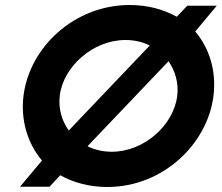

<svg xmlns="http://www.w3.org/2000/svg" viewBox="-20 -735 887 768"><path d="M74 -352C62 -253 91 -160 148 -93L60 12H178L221 -34C275 -4 339 13 409 13C631 13 810 -158 834 -352C846 -450 818 -542 761 -609L847 -712H729L687 -668C633 -698 570 -715 499 -715C277 -715 98 -546 74 -352ZM330 -150 654 -490C681 -451 695 -403 689 -352C675 -235 557 -128 427 -128C391 -128 358 -136 330 -150ZM255 -213C227 -252 213 -301 219 -352C233 -469 352 -575 482 -575C518 -575 551 -567 579 -553Z"/></svg>

Font: Bluebird
Style: NrwObl
Weight: 400
Designer: Jasper
Foundry: Cannot Into Space Fonts
Version: Version 0.98